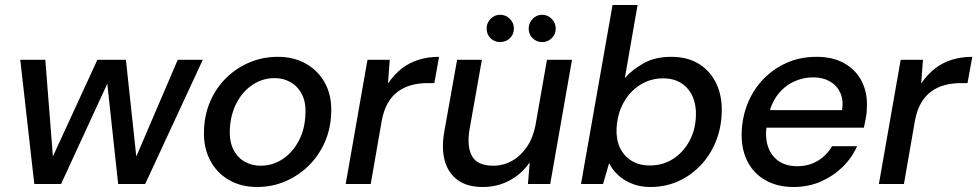

<svg xmlns="http://www.w3.org/2000/svg" viewBox="-20 -735 3904 767"><path d="M117 0 61 -496H161L194 -76L176 -77L369 -496H483L528 -77L510 -76L690 -496H790L560 0H452L405 -434H424L224 0Z M1007 12Q942 12 893 -17Q844 -46 818 -97.5Q792 -149 795 -215Q797 -278 820.5 -331.5Q844 -385 884.5 -424.5Q925 -464 977.5 -486Q1030 -508 1090 -508Q1155 -508 1204 -479.5Q1253 -451 1279.5 -401Q1306 -351 1303 -283Q1301 -220 1277 -166Q1253 -112 1212.5 -72.5Q1172 -33 1119.5 -10.5Q1067 12 1007 12ZM1020 -73Q1069 -73 1108.5 -99Q1148 -125 1173 -171.5Q1198 -218 1200 -278Q1203 -325 1186.5 -357.5Q1170 -390 1141 -406.5Q1112 -423 1077 -423Q1030 -423 990 -397Q950 -371 925.5 -324.5Q901 -278 898 -218Q896 -171 912 -138.5Q928 -106 957 -89.5Q986 -73 1020 -73Z M1361 0 1448 -496H1537L1530 -403H1531Q1556 -439 1586 -462Q1616 -485 1653 -496.5Q1690 -508 1734 -508L1715 -403H1688Q1654 -403 1624 -395Q1594 -387 1570 -369.5Q1546 -352 1529.5 -323.5Q1513 -295 1505 -253L1461 0Z M1909 12Q1846 12 1808 -16Q1770 -44 1756.5 -94Q1743 -144 1755 -210L1806 -496H1905L1856 -220Q1844 -150 1865.5 -111.5Q1887 -73 1951 -73Q1990 -73 2024.5 -92Q2059 -111 2084 -147Q2109 -183 2119 -234L2165 -496H2265L2178 0H2089L2096 -85H2095Q2064 -40 2015.5 -14Q1967 12 1909 12ZM1978 -567Q1955 -567 1939.5 -582.5Q1924 -598 1924 -621Q1924 -643 1939.5 -659.5Q1955 -676 1978 -676Q2001 -676 2017 -659.5Q2033 -643 2033 -621Q2033 -598 2017 -582.5Q2001 -567 1978 -567ZM2146 -567Q2123 -567 2107.5 -582.5Q2092 -598 2092 -621Q2092 -643 2107.5 -659.5Q2123 -676 2146 -676Q2168 -676 2184 -659.5Q2200 -643 2200 -621Q2200 -598 2184 -582.5Q2168 -567 2146 -567Z M2578 12Q2539 12 2506.5 -0.5Q2474 -13 2450.5 -34.5Q2427 -56 2414 -82H2413L2389 0H2301L2427 -715H2527L2476 -423Q2506 -457 2551.5 -482.5Q2597 -508 2661 -508Q2728 -508 2774 -478.5Q2820 -449 2843 -398Q2866 -347 2863 -283Q2861 -221 2838.5 -167Q2816 -113 2777.5 -73Q2739 -33 2688.5 -10.5Q2638 12 2578 12ZM2576 -74Q2628 -74 2668.5 -100Q2709 -126 2733.5 -170.5Q2758 -215 2760 -271Q2762 -315 2747 -349Q2732 -383 2702 -402.5Q2672 -422 2629 -422Q2578 -422 2536.5 -395.5Q2495 -369 2470.5 -324Q2446 -279 2443 -222Q2441 -178 2456.5 -145Q2472 -112 2502.5 -93Q2533 -74 2576 -74Z M3150 12Q3085 12 3037 -15.5Q2989 -43 2964.5 -93Q2940 -143 2943 -211Q2946 -273 2969 -327Q2992 -381 3032 -421.5Q3072 -462 3125 -485Q3178 -508 3242 -508Q3309 -508 3355 -481Q3401 -454 3423.5 -408Q3446 -362 3443 -305Q3443 -286 3439 -264Q3435 -242 3431 -225H3017L3029 -295H3344Q3350 -337 3336 -366Q3322 -395 3294 -410.5Q3266 -426 3228 -426Q3187 -426 3149.5 -408Q3112 -390 3085.5 -355Q3059 -320 3049 -267L3044 -239Q3035 -189 3047.5 -151Q3060 -113 3090 -92Q3120 -71 3164 -71Q3212 -71 3247.5 -93Q3283 -115 3304 -151H3404Q3383 -104 3345.5 -67.5Q3308 -31 3258.5 -9.5Q3209 12 3150 12Z M3491 0 3578 -496H3667L3660 -403H3661Q3686 -439 3716 -462Q3746 -485 3783 -496.5Q3820 -508 3864 -508L3845 -403H3818Q3784 -403 3754 -395Q3724 -387 3700 -369.5Q3676 -352 3659.5 -323.5Q3643 -295 3635 -253L3591 0Z"/></svg>

Font: DM Sans 28pt Medium
Style: Italic
Weight: 500
Italic angle: -10°
Version: Version 4.004;gftools[0.9.30]